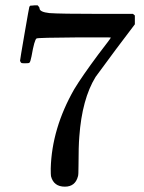

<svg xmlns="http://www.w3.org/2000/svg" viewBox="-20 -483 540 719"><path d="M75 -246Q63 -246 60.5 -247Q58 -248 55 -255Q55 -259 72 -357.5Q89 -456 90 -458L94 -462H99Q104 -463 109 -463H121Q128 -456 128 -452Q128 -438 165 -434Q204 -431 356 -431H478Q482 -427 485 -425V-392L414 -298Q341 -200 338 -195Q287 -112 277 29Q274 65 274 137Q274 173 272 177Q262 216 223 216Q181 216 171 177Q170 172 170 148Q174 -2 258 -149Q287 -197 348 -279Q395 -340 395 -342Q396 -343 376 -343Q356 -343 274 -343Q122 -342 117 -339Q109 -335 98 -272Q94 -251 90 -248Q88 -246 75 -246Z"/></svg>

Font: KaTeX_Math
Style: Italic
Weight: 400
Version: Version 3699957226